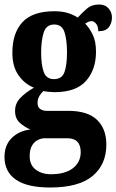

<svg xmlns="http://www.w3.org/2000/svg" viewBox="-27 -599 518 854"><path d="M196 235Q94 235 43.5 200Q-7 165 -7 99Q-7 47 25 15Q57 -17 108 -23Q84 -33 62 -52Q40 -71 40 -106Q40 -139 63.5 -163.5Q87 -188 124 -209Q83 -225 55.5 -264Q28 -303 28 -364Q28 -452 73 -500.5Q118 -549 215 -549Q248 -549 272 -542Q296 -535 319 -521Q338 -542 359.5 -560.5Q381 -579 414 -579Q441 -579 456 -561.5Q471 -544 471 -521Q471 -497 457.5 -478.5Q444 -460 410 -460Q410 -483 400 -494Q390 -505 381 -505Q371 -505 364 -501Q357 -497 352 -494Q372 -473 386 -443.5Q400 -414 400 -369Q400 -289 355.5 -239Q311 -189 215 -189Q206 -189 190.5 -190.5Q175 -192 167 -194Q158 -188 149 -173.5Q140 -159 140 -141Q140 -123 151.5 -114.5Q163 -106 180 -106H276Q363 -106 404.5 -66Q446 -26 446 44Q446 133 384.5 184Q323 235 196 235ZM213 -247Q249 -247 260 -279Q271 -311 271 -365Q271 -421 260 -455.5Q249 -490 214 -490Q179 -490 167.5 -454.5Q156 -419 156 -364Q156 -311 167.5 -279Q179 -247 213 -247ZM199 176Q263 176 297.5 149Q332 122 332 78Q332 16 273 16H171Q158 16 142.5 23Q127 30 116 47.5Q105 65 105 96Q105 135 132 155.5Q159 176 199 176Z"/></svg>

Font: Noto Serif ExtraCondensed ExtraBold
Style: Regular
Weight: 800
Width: 2
Designer: Monotype Design Team
Foundry: Monotype Imaging Inc.
Version: Version 2.013; ttfautohint (v1.8.4.7-5d5b)